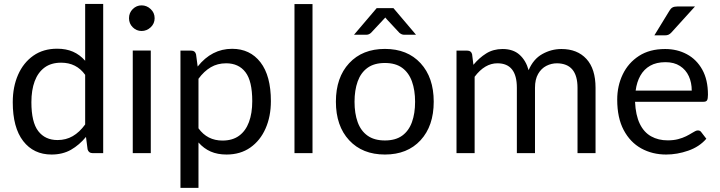

<svg xmlns="http://www.w3.org/2000/svg" viewBox="-20 -756 3554 948"><path d="M234.5 7Q146 7 94.5 -59.5Q43 -126 43 -251.5Q43 -327 69.2 -386.8Q95.5 -446.5 144.5 -481Q193.5 -515.5 262 -515.5Q306.5 -515.5 340.2 -500.8Q374 -486 400.5 -456V-736.5H489.5V0H436.5Q418 0 412.5 -18.5L404.5 -80Q372 -40.5 330.5 -16.5Q289 7 234.5 7ZM264 -64.5Q306 -64.5 339.2 -83.8Q372.5 -103 400.5 -141.5V-386.5Q357.5 -446.5 282 -446.5Q232.5 -446.5 200 -422.5Q167.5 -398.5 151.2 -354.8Q135 -311 135 -251.5Q135 -152.5 169 -108.5Q203 -64.5 264 -64.5Z M724.5 0H635.5V-506.5H724.5ZM679 -603Q654 -603 635.5 -621.2Q617 -639.5 617 -666Q617 -693 635.5 -711.2Q654 -729.5 679 -729.5Q704.5 -729.5 724 -711.2Q743.5 -693 743.5 -666Q743.5 -639.5 724 -621.2Q704.5 -603 679 -603Z M960 171.5H871V-506H924.5Q943.5 -506 948 -487.5L956 -427.5Q1025.5 -515 1126 -515Q1214.5 -515 1266 -448.5Q1317.5 -382 1317.5 -256.5Q1317.5 -181 1291.2 -121.5Q1265 -62 1216 -27.5Q1167 7 1098.5 7Q1054 7 1020.2 -7.8Q986.5 -22.5 960 -52.5ZM1078.5 -62Q1128 -62 1160.5 -85.8Q1193 -109.5 1209.2 -153.2Q1225.5 -197 1225.5 -256.5Q1225.5 -356 1192 -399.5Q1158.5 -443.5 1096.5 -443.5Q1054 -443.5 1020.8 -424Q987.5 -404.5 960 -367V-122.5Q1003.5 -62 1078.5 -62Z M1523 0H1434V-736H1523Z M1880.5 7Q1769.5 7 1704 -63.5Q1638.5 -134 1638.5 -254Q1638.5 -373.5 1704 -444Q1769.5 -514.5 1880.5 -514.5Q1991.5 -514.5 2056.5 -444Q2121.5 -373.5 2121.5 -254Q2121.5 -134 2056.5 -63.5Q1991.5 7 1880.5 7ZM1880.5 -62.5Q1933 -62.5 1965.8 -86.2Q1998.5 -110 2014 -153Q2029.5 -196 2029.5 -253.5Q2029.5 -310.5 2014 -353.8Q1998.5 -397 1965.8 -421Q1933 -445 1880.5 -445Q1827.5 -445 1794.5 -421Q1761.5 -397 1746 -353.8Q1730.5 -310.5 1730.5 -253.5Q1730.5 -196 1746 -153Q1761.5 -110 1794.8 -86.2Q1828 -62.5 1880.5 -62.5ZM2034 -584.5H1974.5Q1963.5 -584.5 1952 -594L1890.5 -660L1882.5 -669.5L1812 -594Q1801.5 -584.5 1789.5 -584.5H1728L1840 -716H1922.5Z M2920.5 0H2831.5V-322.5Q2831.5 -442 2730.5 -443.5Q2702.5 -443.5 2677.5 -430.8Q2652.5 -418 2637 -391Q2621.5 -364 2621.5 -322.5V0H2532V-322.5Q2532 -443.5 2436 -443.5Q2373.5 -443.5 2323.5 -377V0H2234V-506H2287.5Q2306.5 -506 2311 -488L2317.5 -436Q2346 -470.5 2380.5 -492Q2415.5 -514 2461.5 -514Q2514 -514 2545.5 -485.5Q2577 -457 2590 -409.5Q2613.5 -464.5 2657.5 -489Q2702 -514 2752 -514Q2830.5 -514 2875.5 -465Q2920.5 -416 2920.5 -322.5Z M3269 7Q3201 7 3146.2 -23.2Q3091.5 -53.5 3059.5 -113.8Q3027.5 -174 3027.5 -264Q3027.5 -332 3054.8 -388.8Q3082 -445.5 3134.8 -479.8Q3187.5 -514 3264 -514Q3323.5 -514 3371.5 -488.2Q3419.5 -462.5 3447.5 -412.2Q3475.5 -362 3475.5 -288.5Q3475.5 -268.5 3471.2 -261Q3467 -253.5 3454 -253.5H3115.5Q3118.5 -187 3139 -144.8Q3159.5 -102.5 3195 -82.8Q3230.5 -63 3276.5 -63Q3306 -63 3328.5 -69Q3351 -75 3367.5 -83.2Q3384 -91.5 3396 -99Q3405 -104.5 3412.2 -108.2Q3419.5 -112 3425.5 -112Q3437 -112 3442.5 -103.5L3467.5 -71Q3433 -31 3378 -12Q3323.5 7 3269 7ZM3395.5 -308.5Q3395.5 -348 3381 -379.8Q3366.5 -411.5 3337.5 -430.2Q3308.5 -449 3266 -449Q3221 -449 3190.2 -431.5Q3159.5 -414 3141.8 -382.5Q3124 -351 3118.5 -308.5ZM3264 -581.5H3211L3285 -702.5Q3291.5 -714 3300.2 -719Q3309 -724 3324.5 -724H3411.5L3295 -595.5Q3288 -588 3281 -584.8Q3274 -581.5 3264 -581.5Z"/></svg>

Font: Verano Sans
Style: Regular
Weight: 400
Designer: Lukasz Dziedzic with Adam Twardoch and Botio Nikoltchev
Foundry: tyPoland Lukasz Dziedzic
Version: Version 3.001;December 28, 2019;FontCreator 12.0.0.2547 64-b